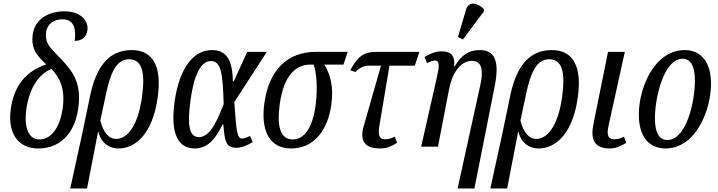

<svg xmlns="http://www.w3.org/2000/svg" viewBox="-20 -829 4057 1085"><path d="M196 10C322 10 403 -78 422 -215C443 -363 390 -427 319 -502C265 -559 232 -582 241 -649C247 -689 279 -720 333 -720C399 -720 411 -665 402 -598C441 -598 469 -618 474 -659C481 -706 442 -765 344 -765C247 -765 176 -715 165 -635C153 -547 196 -509 241 -465C138 -430 61 -357 41 -214C21 -71 86 10 196 10ZM202 -41C143 -41 114 -106 129 -213C148 -348 212 -417 271 -439C313 -396 351 -332 334 -216C318 -105 268 -41 202 -41Z M490 -291 443 -66 377 236H472L534 -84H536C552 -16 603 10 649 10C752 10 844 -82 871 -278C896 -455 844 -546 724 -546C595 -546 524 -452 490 -291ZM637 -44C594 -44 563 -82 547 -148L578 -293C603 -412 635 -494 709 -494C784 -494 802 -420 782 -278C758 -108 694 -44 637 -44Z M1081 10C1160 10 1202 -54 1238 -126H1242C1250 -31 1256 6 1316 6C1352 6 1386 -13 1408 -26L1393 -61C1379 -53 1359 -46 1348 -46C1320 -46 1316 -82 1304 -252L1488 -536H1377L1301 -369H1296C1294 -511 1245 -546 1177 -546C1076 -546 995 -450 967 -257C940 -65 991 10 1081 10ZM1104 -54C1048 -54 1037 -124 1057 -266C1077 -410 1116 -484 1172 -484C1231 -484 1239 -410 1244 -240C1219 -182 1177 -54 1104 -54Z M1625 10C1756 10 1832 -95 1852 -235C1867 -341 1846 -410 1813 -464H1921L1945 -536H1765C1612 -536 1501 -442 1474 -246C1452 -89 1504 10 1625 10ZM1634 -41C1562 -41 1544 -119 1561 -242C1585 -411 1657 -464 1734 -464H1752C1766 -432 1778 -335 1763 -230C1746 -108 1700 -41 1634 -41Z M2129 10C2166 10 2194 -3 2224 -22L2211 -57C2193 -48 2178 -42 2157 -42C2127 -42 2114 -57 2124 -119L2181 -458H2324L2350 -536H2109C2028 -536 2000 -504 1959 -432L1988 -422C2014 -448 2040 -458 2062 -458H2133L2035 -115C2008 -20 2054 10 2129 10Z M2596 -606 2714 -764 2715 -776C2686 -810 2630 -828 2614 -776L2568 -620ZM2566 236H2661L2777 -349C2803 -486 2775 -546 2691 -546C2633 -546 2590 -522 2549 -454H2546C2551 -502 2541 -539 2474 -539C2444 -539 2412 -527 2379 -507L2393 -472C2410 -481 2425 -487 2437 -487C2466 -487 2463 -457 2449 -393L2360 0H2455L2517 -321C2532 -405 2576 -485 2647 -485C2703 -485 2713 -432 2694 -347Z M2864 -291 2817 -66 2751 236H2846L2908 -84H2910C2926 -16 2977 10 3023 10C3126 10 3218 -82 3245 -278C3270 -455 3218 -546 3098 -546C2969 -546 2898 -452 2864 -291ZM3011 -44C2968 -44 2937 -82 2921 -148L2952 -293C2977 -412 3009 -494 3083 -494C3158 -494 3176 -420 3156 -278C3132 -108 3068 -44 3011 -44Z M3424 10C3461 10 3489 -3 3519 -22L3506 -57C3488 -48 3473 -42 3452 -42C3422 -42 3405 -57 3419 -119L3511 -536H3416L3333 -125C3314 -30 3349 10 3424 10Z M3740 10C3915 10 3998 -211 3998 -355C3998 -490 3932 -546 3850 -546C3677 -546 3590 -332 3590 -181C3590 -53 3651 10 3740 10ZM3752 -38C3709 -38 3681 -72 3681 -161C3681 -282 3733 -497 3837 -497C3880 -497 3907 -462 3907 -372C3907 -253 3858 -38 3752 -38Z"/></svg>

Font: Noto Serif ExtraCondensed
Style: Italic
Weight: 400
Width: 2
Italic angle: -12°
Designer: Monotype Design Team
Foundry: Monotype Imaging Inc.
Version: Version 2.014